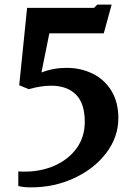

<svg xmlns="http://www.w3.org/2000/svg" viewBox="-20 -638 582 829"><path d="M88 103Q157 103 216 77Q275 51 310.5 2.5Q346 -46 346 -112Q346 -192 307.5 -230Q269 -268 201 -268Q157 -268 104 -253L63 -270L97 -604H386L400 -618H462L428 -494H193L159 -325Q210 -345 268 -345Q329 -345 380 -320Q431 -295 461 -246Q491 -197 491 -128Q491 -47 439.5 21.5Q388 90 301.5 130.5Q215 171 114 171Q79 171 59 165V102Q69 103 88 103Z"/></svg>

Font: Martel ExtraBold
Style: Regular
Weight: 800
Designer: Dan Reynolds
Foundry: Dan Reynolds
Version: Version 1.001; ttfautohint (v1.1) -l 5 -r 5 -G 72 -x 0 -D la